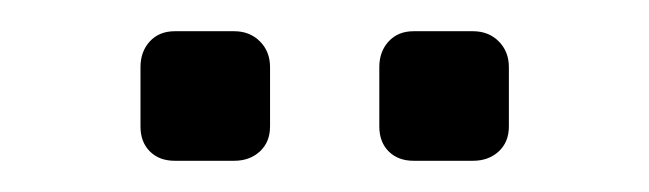

<svg xmlns="http://www.w3.org/2000/svg" viewBox="-20 -730 416 123"><path d="M92 -627Q82 -627 76 -633Q70 -639 70 -649V-687Q70 -697 76 -703.5Q82 -710 92 -710H130Q140 -710 146.5 -703.5Q153 -697 153 -687V-649Q153 -639 146.5 -633Q140 -627 130 -627ZM245 -627Q235 -627 229 -633Q223 -639 223 -649V-687Q223 -697 229 -703.5Q235 -710 245 -710H283Q293 -710 299.5 -703.5Q306 -697 306 -687V-649Q306 -639 299.5 -633Q293 -627 283 -627Z"/></svg>

Font: Rubik AZ
Style: Regular
Weight: 300
Designer: Hubert and Fischer
Foundry: Hubert & Fischer
Version: Version 2.000